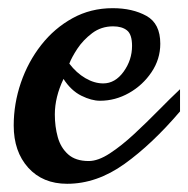

<svg xmlns="http://www.w3.org/2000/svg" viewBox="-20 -430 456 465"><path d="M142.6 15.1Q83.5 15.1 48.3 -23.9Q13.2 -63 13.2 -126Q13.2 -178.7 30.5 -229.5Q47.9 -280.3 79.8 -321Q111.8 -361.8 155.8 -386Q199.7 -410.2 252.9 -410.2Q300.8 -410.2 334.5 -391.6Q368.2 -373 368.2 -324.2Q368.2 -286.6 346.9 -255.1Q325.7 -223.6 292.5 -204.8Q259.3 -186 222.2 -186Q201.7 -186 177 -198.2Q152.3 -210.4 133.8 -238.8Q112.8 -194.8 112.8 -152.8Q112.8 -123.5 119.9 -97.9Q127 -72.3 145 -56.2Q163.1 -40 194.8 -40Q217.8 -40 246.1 -58.6Q274.4 -77.1 304.7 -105.2Q335 -133.3 363.8 -162.6Q392.6 -191.9 416 -213.9V-160.2Q348.6 -81.1 281.5 -33Q214.4 15.1 142.6 15.1ZM230 -228Q258.8 -228 279.3 -256.3Q299.8 -284.7 299.8 -318.8Q299.8 -346.7 287.6 -356.4Q275.4 -366.2 253.9 -366.2Q225.1 -366.2 203.1 -349.6Q181.2 -333 167.2 -311.8Q153.3 -290.5 147.9 -275.9Q165 -253.4 186.8 -240.7Q208.5 -228 230 -228Z"/></svg>

Font: Norican
Style: Regular
Weight: 400
Designer: Vernon Adams
Foundry: Vernon Adams
Version: Version 1.100; ttfautohint (v1.8.4.7-5d5b);gftools[0.9.33]